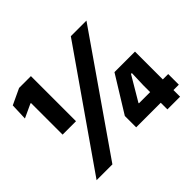

<svg xmlns="http://www.w3.org/2000/svg" viewBox="-148 -830 1022 1022"><g transform="rotate(-45 363.0 -319.5)"><path d="M192.5 -299.5H91.5V-537.5H87L10.5 -502L14 -597L103.5 -639H192.5ZM167 0H48L493 -639H610.5ZM676.5 0H581V-181.5L584 -270.5H577.5L496.5 -133.5V-102L452.5 -130H717V-50H396V-135.5L522 -339.5H676.5Z"/></g></svg>

Font: Anek Devanagari Medium
Style: Bold
Weight: 700
Version: Version 1.003